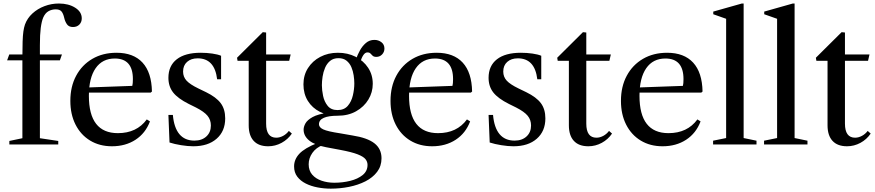

<svg xmlns="http://www.w3.org/2000/svg" viewBox="-20 -842 5102 1119"><path d="M34.5 0V-20.5L110.5 -36.5V-510.5Q110.5 -564.5 111.8 -599.8Q113 -635 116.2 -658.2Q119.5 -681.5 125.5 -699Q139 -736 169 -763.5Q199 -791 239.2 -806.2Q279.5 -821.5 323 -821.5Q379.5 -821.5 418 -797.2Q456.5 -773 456.5 -735Q456.5 -713 442.5 -698.8Q428.5 -684.5 405.5 -684.5Q381 -684.5 370 -700.8Q359 -717 354.5 -737Q348.5 -763.5 338.2 -775.5Q328 -787.5 304.5 -787.5Q282 -787.5 262.8 -776.8Q243.5 -766 232 -740Q222.5 -717.5 217.5 -679.2Q212.5 -641 212.5 -579V-36.5L319.5 -20.5V0ZM21.5 -490.5 34 -524.5H341L329 -490.5Z M632.5 10.5Q560 10.5 505.2 -22.8Q450.5 -56 420.2 -115.8Q390 -175.5 390 -254Q390 -337.5 423.8 -400.5Q457.5 -463.5 518.2 -499Q579 -534.5 659 -534.5Q758 -534.5 810.8 -477Q863.5 -419.5 865.5 -308.5L858.5 -302.5H471V-331.5L751 -341.5Q754.5 -354.5 754.5 -381Q754.5 -501 649 -501Q576.5 -501 537.2 -444.2Q498 -387.5 498 -283.5Q498 -66 667 -66Q777 -66 835.5 -146L854 -134.5Q828 -65.5 769.8 -27.5Q711.5 10.5 632.5 10.5Z M1106.5 10.5Q1074.5 10.5 1035.8 4.2Q997 -2 968 -11.5L961.5 -172H987.5Q994 -98 1025.5 -60.2Q1057 -22.5 1113 -22.5Q1156.5 -22.5 1182.8 -46.8Q1209 -71 1209 -110.5Q1209 -143.5 1189.5 -167.2Q1170 -191 1122 -215.5L1080.5 -236Q1016.5 -268 989 -303.2Q961.5 -338.5 961.5 -388.5Q961.5 -458.5 1010.2 -496.5Q1059 -534.5 1149.5 -534.5Q1184.5 -534.5 1217.2 -529.8Q1250 -525 1268.5 -517V-380H1245.5Q1231 -502 1132 -502Q1093.5 -502 1070.2 -481.2Q1047 -460.5 1047 -425Q1047 -394 1067.2 -372Q1087.5 -350 1136 -326.5L1181.5 -304.5Q1240.5 -275.5 1266.5 -240.5Q1292.5 -205.5 1292.5 -152Q1292.5 -77.5 1242.5 -33.5Q1192.5 10.5 1106.5 10.5Z M1543 10.5Q1487.5 10.5 1458.5 -21Q1429.5 -52.5 1429.5 -111.5V-487.5H1364.5L1361.5 -505.5L1511.5 -654.5L1531 -652.5V-524.5H1674L1665.5 -487.5H1531V-121.5Q1531 -39.5 1590 -39.5Q1610 -39.5 1629.8 -50Q1649.5 -60.5 1663.5 -79L1681 -63.5Q1658 -29.5 1621.2 -9.5Q1584.5 10.5 1543 10.5Z M2055 -497.5Q2063.5 -522 2077.5 -547.8Q2091.5 -573.5 2112.5 -591.5Q2133.5 -609.5 2162 -609.5Q2185.5 -609.5 2203 -596Q2220.5 -582.5 2220.5 -559Q2220.5 -539 2207 -524.8Q2193.5 -510.5 2173.5 -510.5Q2159 -510.5 2152 -517Q2145 -523.5 2139.2 -530Q2133.5 -536.5 2121 -536.5Q2107.5 -536.5 2096.5 -519.2Q2085.5 -502 2081 -480ZM1947.5 -200.5Q1985.5 -200.5 2006.8 -225Q2028 -249.5 2036.5 -285.8Q2045 -322 2045 -356Q2045 -377.5 2041.2 -402.8Q2037.5 -428 2027.8 -450.8Q2018 -473.5 1999.8 -488.2Q1981.5 -503 1953 -503Q1923 -503 1904 -487.2Q1885 -471.5 1874.5 -446.8Q1864 -422 1860 -395Q1856 -368 1856 -345.5Q1856 -317 1863 -283.2Q1870 -249.5 1889.8 -225Q1909.5 -200.5 1947.5 -200.5ZM1948 -167.5Q1895 -167.5 1867 -155.2Q1839 -143 1839 -117.5Q1839 -99.5 1864.2 -87.8Q1889.5 -76 1962.5 -65L2034 -52.5Q2121 -39 2162.2 -6.8Q2203.5 25.5 2203.5 80.5Q2203.5 126 2178 159.5Q2152.5 193 2109.8 214.8Q2067 236.5 2014.5 247Q1962 257.5 1908 257.5Q1868.5 257.5 1830.5 250.2Q1792.5 243 1761.8 227.5Q1731 212 1712.5 187.5Q1694 163 1694 128Q1694 87 1724.5 54.2Q1755 21.5 1829.5 -8.5L1860 4Q1822 18.5 1800.5 49.2Q1779 80 1779 115.5Q1779 152 1799.5 175.8Q1820 199.5 1854.2 211.2Q1888.5 223 1928.5 223Q1977 223 2021.2 212Q2065.5 201 2093.8 178Q2122 155 2122 119Q2122 100.5 2110 85.5Q2098 70.5 2063.8 57.2Q2029.5 44 1963 31.5L1880.5 16Q1815 3.5 1782.2 -23Q1749.5 -49.5 1749.5 -86.5Q1749.5 -103.5 1760.2 -123Q1771 -142.5 1802 -159.8Q1833 -177 1893.5 -185.5ZM1948 -167.5Q1889.5 -167.5 1844.5 -190.2Q1799.5 -213 1774 -254.2Q1748.5 -295.5 1748.5 -350.5Q1748.5 -403.5 1774.8 -445Q1801 -486.5 1846.5 -510.5Q1892 -534.5 1949.5 -534.5Q2006.5 -534.5 2052.5 -511.2Q2098.5 -488 2125.5 -447Q2152.5 -406 2152.5 -353.5Q2152.5 -304 2127 -261.8Q2101.5 -219.5 2055.5 -193.5Q2009.5 -167.5 1948 -167.5Z M2498.5 10.5Q2426 10.5 2371.2 -22.8Q2316.5 -56 2286.2 -115.8Q2256 -175.5 2256 -254Q2256 -337.5 2289.8 -400.5Q2323.5 -463.5 2384.2 -499Q2445 -534.5 2525 -534.5Q2624 -534.5 2676.8 -477Q2729.5 -419.5 2731.5 -308.5L2724.5 -302.5H2337V-331.5L2617 -341.5Q2620.5 -354.5 2620.5 -381Q2620.5 -501 2515 -501Q2442.5 -501 2403.2 -444.2Q2364 -387.5 2364 -283.5Q2364 -66 2533 -66Q2643 -66 2701.5 -146L2720 -134.5Q2694 -65.5 2635.8 -27.5Q2577.5 10.5 2498.5 10.5Z M2972.5 10.5Q2940.5 10.5 2901.8 4.2Q2863 -2 2834 -11.5L2827.5 -172H2853.5Q2860 -98 2891.5 -60.2Q2923 -22.5 2979 -22.5Q3022.5 -22.5 3048.8 -46.8Q3075 -71 3075 -110.5Q3075 -143.5 3055.5 -167.2Q3036 -191 2988 -215.5L2946.5 -236Q2882.5 -268 2855 -303.2Q2827.5 -338.5 2827.5 -388.5Q2827.5 -458.5 2876.2 -496.5Q2925 -534.5 3015.5 -534.5Q3050.5 -534.5 3083.2 -529.8Q3116 -525 3134.5 -517V-380H3111.5Q3097 -502 2998 -502Q2959.5 -502 2936.2 -481.2Q2913 -460.5 2913 -425Q2913 -394 2933.2 -372Q2953.5 -350 3002 -326.5L3047.5 -304.5Q3106.5 -275.5 3132.5 -240.5Q3158.5 -205.5 3158.5 -152Q3158.5 -77.5 3108.5 -33.5Q3058.5 10.5 2972.5 10.5Z M3409 10.5Q3353.5 10.5 3324.5 -21Q3295.5 -52.5 3295.5 -111.5V-487.5H3230.5L3227.5 -505.5L3377.5 -654.5L3397 -652.5V-524.5H3540L3531.5 -487.5H3397V-121.5Q3397 -39.5 3456 -39.5Q3476 -39.5 3495.8 -50Q3515.5 -60.5 3529.5 -79L3547 -63.5Q3524 -29.5 3487.2 -9.5Q3450.5 10.5 3409 10.5Z M3841.5 10.5Q3769 10.5 3714.2 -22.8Q3659.5 -56 3629.2 -115.8Q3599 -175.5 3599 -254Q3599 -337.5 3632.8 -400.5Q3666.5 -463.5 3727.2 -499Q3788 -534.5 3868 -534.5Q3967 -534.5 4019.8 -477Q4072.5 -419.5 4074.5 -308.5L4067.5 -302.5H3680V-331.5L3960 -341.5Q3963.5 -354.5 3963.5 -381Q3963.5 -501 3858 -501Q3785.5 -501 3746.2 -444.2Q3707 -387.5 3707 -283.5Q3707 -66 3876 -66Q3986 -66 4044.5 -146L4063 -134.5Q4037 -65.5 3978.8 -27.5Q3920.5 10.5 3841.5 10.5Z M4136 0V-22L4212 -37.5V-732.5L4137 -759V-774.5L4303.5 -821.5H4314V-37.5L4389 -22V0Z M4433 0V-22L4509 -37.5V-732.5L4434 -759V-774.5L4600.5 -821.5H4611V-37.5L4686 -22V0Z M4916.5 10.5Q4861 10.5 4832 -21Q4803 -52.5 4803 -111.5V-487.5H4738L4735 -505.5L4885 -654.5L4904.5 -652.5V-524.5H5047.5L5039 -487.5H4904.5V-121.5Q4904.5 -39.5 4963.5 -39.5Q4983.5 -39.5 5003.2 -50Q5023 -60.5 5037 -79L5054.5 -63.5Q5031.5 -29.5 4994.8 -9.5Q4958 10.5 4916.5 10.5Z"/></svg>

Font: Libre Caslon Text
Style: Regular
Weight: 400
Designer: Pablo Impallari, Rodrigo Fuenzalida, Katja Schimmel
Foundry: Pablo Impallari, Rodrigo Fuenzalida
Version: Version 2.000